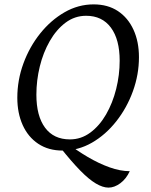

<svg xmlns="http://www.w3.org/2000/svg" viewBox="-20 -675 688 876"><path d="M475 181Q449 181 417 162Q385 143 345.5 102.5Q306 62 255 -2L280 -27Q329 11 380 41Q431 71 480 88.5Q529 106 572 106Q556 141 529 161Q502 181 475 181ZM266 12Q201 12 154.5 -19Q108 -50 83.5 -104.5Q59 -159 59 -229Q59 -310 87 -386Q115 -462 163.5 -522.5Q212 -583 274.5 -619Q337 -655 407 -655Q472 -655 518 -624.5Q564 -594 589 -539.5Q614 -485 614 -414Q614 -335 586.5 -259Q559 -183 510.5 -121.5Q462 -60 399.5 -24Q337 12 266 12ZM299 -39Q350 -39 392 -70Q434 -101 464 -153Q494 -205 510 -269Q526 -333 526 -398Q526 -495 486 -549Q446 -603 373 -603Q321 -603 279 -571.5Q237 -540 207 -487.5Q177 -435 161.5 -371.5Q146 -308 146 -243Q146 -146 185.5 -92.5Q225 -39 299 -39Z"/></svg>

Font: Petrona
Style: Italic
Weight: 400
Italic angle: -9°
Designer: Ringo R. Seeber
Foundry: Ringo R. Seeber
Version: Version 2.001; ttfautohint (v1.8.3)